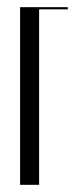

<svg xmlns="http://www.w3.org/2000/svg" viewBox="-20 -515 216 535"><path d="M36 -495H169V-489H89V0H36Z"/></svg>

Font: Moniqa Cond Display
Style: Regular
Weight: 400
Width: 3
Designer: Rajesh Rajput
Foundry: Rajesh Rajput
Version: Version 1.000